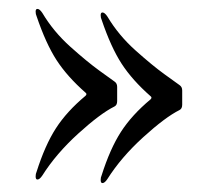

<svg xmlns="http://www.w3.org/2000/svg" viewBox="-20 -450 449 431"><path d="M64 -47Q60 -47 60 -54Q60 -60 62 -64Q81 -124 105.5 -162Q130 -200 172 -235Q176 -239 172 -242Q131 -278 107 -315Q83 -352 62 -414Q60 -418 60 -424Q60 -430 64 -430Q69 -430 75 -421Q100 -379 138 -345Q176 -311 203 -291.5Q230 -272 237 -267Q243 -263 243 -255V-223Q243 -214 237 -211Q205 -195 155.5 -150Q106 -105 75 -56Q69 -47 64 -47ZM210 -39Q206 -39 206 -46Q206 -52 208 -56Q227 -116 251.5 -154Q276 -192 318 -227Q322 -231 318 -234Q277 -270 253 -307Q229 -344 208 -406Q206 -410 206 -416Q206 -422 210 -422Q215 -422 221 -413Q246 -371 284 -337Q322 -303 349 -283.5Q376 -264 383 -259Q389 -255 389 -247V-215Q389 -206 383 -203Q351 -187 301.5 -142Q252 -97 221 -48Q215 -39 210 -39Z"/></svg>

Font: Viaoda Libre
Style: Regular
Weight: 400
Designer: Gydient
Version: Version 2.000